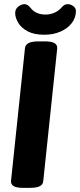

<svg xmlns="http://www.w3.org/2000/svg" viewBox="-20 -901 385 923"><path d="M89 2Q30 2 33 -32L100 -669Q103 -702 163 -702H198Q258 -702 255 -668L188 -31Q187 -14 171.5 -6Q156 2 124 2ZM193 -734Q143 -734 112 -751Q81 -768 67 -792.5Q53 -817 53 -838Q53 -858 68 -869.5Q83 -881 98 -881Q113 -881 127 -863Q140 -846 158.5 -838.5Q177 -831 199 -831Q221 -831 241 -839.5Q261 -848 276 -865Q289 -881 305 -881Q320 -881 332.5 -871.5Q345 -862 345 -848Q345 -816 325 -790Q305 -764 270.5 -749Q236 -734 193 -734Z"/></svg>

Font: Asap Semi Condensed Semi Condensed Regular
Style: Bold Italic
Weight: 700
Width: 4
Italic angle: -6°
Designer: Pablo Cosgaya
Foundry: Omnibus-Type
Version: Version 3.001; ttfautohint (v1.8.4.7-5d5b)